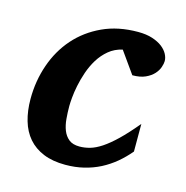

<svg xmlns="http://www.w3.org/2000/svg" viewBox="-83 -578 646 668"><g transform="rotate(15 240.5 -244.0)"><path d="M450.2 -425.8Q450.2 -417 445.8 -403.8Q441.4 -390.6 430.4 -378.4Q419.4 -366.2 400.9 -357.7Q382.3 -349.1 354 -349.1L298.8 -426.8Q270.5 -420.4 250 -403.3Q229.5 -386.2 215.3 -363.3Q201.2 -340.3 192.1 -314Q183.1 -287.6 178.2 -263.2Q173.3 -238.8 171.6 -219Q169.9 -199.2 169.9 -189Q169.9 -166 171.9 -143.3Q173.8 -120.6 180.9 -102.5Q188 -84.5 201.9 -73.2Q215.8 -62 240.2 -62Q258.8 -62 277.8 -67.4Q296.9 -72.8 319.1 -87.4Q341.3 -102.1 367.9 -127.7Q394.5 -153.3 428.2 -193.8V-94.2Q407.7 -69.8 384.3 -50.3Q360.8 -30.8 333.7 -16.8Q306.6 -2.9 275.6 4.6Q244.6 12.2 209 12.2Q163.1 12.2 129.9 -1.5Q96.7 -15.1 75.2 -40Q53.7 -64.9 43.5 -100.1Q33.2 -135.3 33.2 -178.2Q33.2 -243.2 53.5 -301.5Q73.7 -359.9 112.5 -404.1Q151.4 -448.2 207.3 -474.1Q263.2 -500 335 -500Q364.7 -500 386.5 -492.9Q408.2 -485.8 422.4 -474.9Q436.5 -463.9 443.4 -450.9Q450.2 -438 450.2 -425.8Z"/></g></svg>

Font: Charis SIL
Style: Bold Italic
Weight: 700
Italic angle: -11°
Foundry: SIL International
Version: Version 4.112